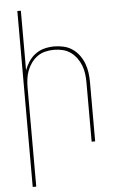

<svg xmlns="http://www.w3.org/2000/svg" viewBox="-62 -777 624 1033"><g transform="rotate(-5 250.0 -260.0)"><path d="M72 215V-735H91V-413Q100 -438 115 -460.5Q130 -483 152 -499Q174 -515 200 -521.5Q226 -528 253 -528Q279 -528 304.5 -522Q330 -516 351 -501.5Q372 -487 387.5 -466Q403 -445 412 -421Q421 -397 424.5 -371.5Q428 -346 428 -320V0H409V-320Q409 -343 406 -366.5Q403 -390 394.5 -412Q386 -434 372 -453Q358 -472 339 -485.5Q320 -499 296.5 -504.5Q273 -510 250 -510Q227 -510 203.5 -504.5Q180 -499 161 -485.5Q142 -472 128 -453Q114 -434 105.5 -412Q97 -390 94 -366.5Q91 -343 91 -320V215Z"/></g></svg>

Font: Iosevka Term Curly Thin
Style: Regular
Weight: 100
Designer: Belleve Invis
Foundry: Belleve Invis
Version: Version 32.3.0